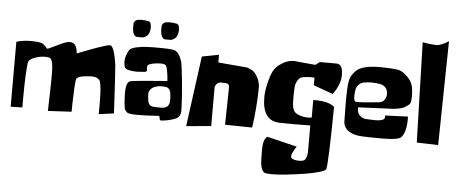

<svg xmlns="http://www.w3.org/2000/svg" viewBox="-60 -845 3077 1297"><g transform="rotate(5 1479.0 -196.0)"><path d="M23.9 3.4V-437Q70.3 -450.7 116.7 -450.7Q186.5 -450.7 203.6 -439Q221.2 -426.8 233.4 -409.2Q235.8 -405.3 263.4 -419.4Q291 -433.6 328.4 -450.4Q365.7 -467.3 387.2 -466.8Q401.4 -466.3 411.6 -458.7Q421.9 -451.2 426.5 -440.4Q431.2 -429.7 433.6 -419.2Q436 -408.7 436.5 -401.4V-393.6Q444.3 -397 457.8 -402.1Q471.2 -407.2 506.1 -420.7Q541 -434.1 569.1 -444.1Q597.2 -454.1 623.8 -461.9Q650.4 -469.7 657.7 -468.8Q684.6 -465.8 703.1 -341.8Q705.1 -327.1 710 -244.9Q714.8 -162.6 718.8 -87.4L722.7 -12.2L620.6 1.5Q620.6 -6.8 621.1 -21Q621.6 -35.2 621.3 -71.8Q621.1 -108.4 619.9 -137.7Q618.7 -167 614.7 -194.1Q610.8 -221.2 605 -227.5Q590.3 -243.2 573.5 -246.3Q556.6 -249.5 527.8 -247.1Q505.9 -245.1 493.9 -243.4Q481.9 -241.7 467.5 -236.1Q453.1 -230.5 448.7 -221.7Q444.3 -213.4 441.4 -157.5Q438.5 -101.6 437.5 -49.8L437 1.5L276.9 9.8Q278.8 -61 280.8 -134.3Q283.7 -250.5 280.3 -287.6Q275.9 -335.4 262.7 -345.7Q253.4 -352.5 231.2 -353Q209 -353.5 185.8 -348.6Q162.6 -343.8 142.3 -333.7Q122.1 -323.7 116.7 -312.5Q109.9 -298.3 106.4 -220Q103 -141.6 103 -70.3V1.5Z M917 -638.2Q919.4 -627.9 920.2 -615.7Q920.9 -603.5 917.7 -587.9Q914.6 -572.3 906.2 -561Q901.9 -555.7 896.5 -552.2L883.3 -544.4Q875.5 -540.5 868.2 -540.5H867.7H835.4H834.5Q823.7 -540.5 816.4 -548.8Q801.3 -566.9 801.3 -606L801.8 -629.4V-629.9Q801.8 -632.8 802.2 -633.8Q804.7 -640.6 811.3 -647Q817.9 -653.3 824.7 -654.8Q838.4 -658.2 852.5 -658.2Q878.9 -658.2 900.9 -653.3Q906.2 -652.3 910.9 -647.7Q915.5 -643.1 917 -638.2ZM1107.9 -638.2Q1110.4 -627.9 1111.1 -615.7Q1111.8 -603.5 1108.4 -587.9Q1105 -572.3 1096.7 -561Q1091.8 -555.2 1087.4 -552.2L1074.2 -544.4Q1066.4 -540.5 1058.6 -540.5H1026.4H1025.4Q1014.6 -540.5 1007.3 -548.8Q991.7 -567.4 991.7 -606L992.7 -629.9V-630.4Q992.7 -632.8 993.2 -633.8Q995.6 -640.6 1002 -647Q1008.3 -653.3 1015.1 -654.8Q1028.8 -658.2 1043.5 -658.2Q1069.8 -658.2 1091.8 -653.3Q1097.2 -652.3 1101.8 -647.7Q1106.4 -643.1 1107.9 -638.2ZM998.5 -79.1H999Q1002.9 -79.1 1014.9 -78.9Q1026.9 -78.6 1031 -78.6Q1035.2 -78.6 1045.2 -79.1Q1055.2 -79.6 1059.1 -81.3Q1063 -83 1070.1 -85.7Q1077.1 -88.4 1080.1 -92.8Q1083 -97.2 1086.9 -103.3Q1090.8 -109.4 1092 -118.2Q1093.3 -127 1093.3 -137.7Q1093.3 -185.1 1083.5 -202.4Q1073.7 -219.7 1052.7 -221.2Q1030.8 -222.7 1025.9 -222.7Q1023.9 -222.7 1019 -222.4Q1014.2 -222.2 1012.2 -222.2Q1009.3 -221.7 1004.4 -220.9Q999.5 -220.2 986.8 -216.1Q974.1 -211.9 964.8 -205.6Q955.6 -199.2 948.5 -186.8Q941.4 -174.3 942.4 -158.2Q943.4 -143.6 944.1 -135.5Q944.8 -127.4 946.5 -117.7Q948.2 -107.9 950.7 -103Q953.1 -98.1 957 -92.5Q960.9 -86.9 966.6 -84.7Q972.2 -82.5 980 -80.8Q987.8 -79.1 998.5 -79.1ZM1172.9 -120.1Q1172.9 -113.3 1174.1 -96.7Q1175.3 -80.1 1174.8 -70.8Q1174.3 -61.5 1171.9 -48.8Q1169.4 -36.1 1161.1 -27.3Q1152.8 -18.6 1138.7 -12.7Q1095.7 3.9 1045.9 7.8H1044.9Q1034.7 7.8 1033.7 -2.4L1031.7 -15.6Q1030.8 -22 1024.9 -22H1024.4Q831.1 -8.3 810.5 -26.4Q795.9 -39.1 792.2 -55.9Q788.6 -72.8 786.1 -119.6Q785.6 -127.4 785.6 -131.8Q780.8 -225.1 810.5 -237.3Q818.4 -240.7 881.6 -246.8Q944.8 -252.9 1004.4 -257.3L1063.5 -261.7Q1056.6 -351.6 1042.5 -367.7Q1029.3 -378.4 988.8 -374.8Q948.2 -371.1 929.2 -361.8Q913.6 -354 919.9 -327.1Q919.9 -326.7 920.2 -325.4Q920.4 -324.2 920.4 -323.7Q920.4 -318.4 916.5 -314.5Q912.6 -310.5 907.7 -310.1Q881.8 -307.6 856.7 -306.6Q831.5 -305.7 803.5 -311Q775.4 -316.4 770 -329.1Q750 -381.3 787.1 -446.3Q796.4 -461.9 837.6 -470.5Q878.9 -479 915.5 -479.5L952.1 -480.5Q1074.2 -481 1094.2 -473.1Q1109.4 -467.3 1122.8 -448Q1136.2 -428.7 1144 -401.9Q1151.4 -377 1162.1 -264.9Q1172.9 -152.8 1172.9 -120.1Z M1216.3 30.8 1280.8 -446.8 1395.5 -468.8V-416.5L1577.1 -400.9Q1582 -400.9 1589.8 -399.7Q1597.7 -398.4 1616.2 -389.9Q1634.8 -381.3 1646.5 -367.7Q1660.6 -350.6 1670.9 -326.7Q1682.6 -299.8 1682.6 -271V-270.5V-266.1Q1682.6 -210.9 1676.3 -132.3Q1669.9 -53.7 1661.1 1.5L1477.1 -1.5L1481.9 -258.3V-258.8Q1481.9 -268.1 1475.6 -274.7Q1469.2 -281.2 1460 -281.7L1427.7 -283.2H1426.3Q1409.2 -283.2 1397 -271Q1384.8 -258.8 1384.8 -241.7V15.6Z M2049.3 -457.5 2078.6 -479Q2169.9 -480 2193.4 -479Q2236.8 -477.1 2233.9 -395.5Q2232.9 -367.7 2220.2 -336.7Q2207.5 -305.7 2195.3 -289.1L2183.6 -272L2051.3 -319.3V-371.1Q2042 -371.6 2027.8 -372.1Q2013.7 -372.6 1986.3 -369.1Q1959 -365.7 1950.7 -357.4Q1935.1 -341.3 1928.2 -319.8Q1921.4 -298.3 1921.4 -249.5Q1921.4 -243.7 1921.4 -229.5Q1921.4 -215.3 1921.4 -210Q1921.4 -204.6 1921.6 -192.9Q1921.9 -181.2 1922.6 -176.3Q1923.3 -171.4 1924.8 -162.1Q1926.3 -152.8 1928.5 -148.4Q1930.7 -144 1933.8 -137.2Q1937 -130.4 1941.2 -126.7Q1945.3 -123 1951.2 -118.9Q1957 -114.7 1963.9 -111.8Q1996.6 -98.6 2032.2 -98.6Q2042.5 -98.6 2056.2 -100.6V-219.7Q2089.4 -220.7 2116.5 -217.3Q2143.6 -213.9 2158.4 -208.5Q2173.3 -203.1 2183.6 -197.5Q2193.8 -191.9 2197.3 -187.5L2200.2 -183.6Q2195.8 199.2 2184.6 237.3Q2181.2 248 2139.4 260.5Q2097.7 272.9 2040.8 281.7Q1983.9 290.5 1923.1 297.4Q1862.3 304.2 1820.8 304Q1779.3 303.7 1768.1 297.4Q1749.5 281.2 1744.6 246.6Q1739.7 211.9 1740.7 142.1Q1741.2 119.6 1744.1 102.1Q1747.1 84.5 1751.5 75.9Q1755.9 67.4 1760 62.3Q1764.2 57.1 1767.1 55.7L1770 54.7L1972.7 104Q1971.7 105.5 1970 107.7Q1968.3 109.9 1963.9 116.9Q1959.5 124 1955.6 130.9Q1951.7 137.7 1947.8 146.2Q1943.8 154.8 1941.9 161.9Q1939.9 168.9 1940.7 175Q1941.4 181.2 1945.3 184.6Q1960.4 196.3 1992.4 197.3Q2024.4 198.2 2035.2 187Q2041.5 180.7 2045.7 166.5Q2049.8 152.3 2050.8 141.6L2051.3 130.9V-46.9Q1910.6 -44.4 1841.8 -46.9Q1725.1 -50.8 1725.1 -209Q1725.1 -248 1737.1 -300.8Q1749 -353.5 1766.1 -388.7Q1784.2 -422.9 1824 -447Q1863.8 -471.2 1902.8 -471.2Q1916.5 -471.2 1933.1 -468.3Z M2536.6 -263.7Q2548.8 -283.2 2548.8 -303.7Q2548.8 -319.8 2543 -333Q2538.6 -343.3 2527.8 -352.5Q2517.1 -361.8 2506.3 -364.3Q2474.1 -372.1 2439 -372.1Q2411.6 -372.1 2383.8 -366.7Q2368.7 -363.8 2354.7 -351.1Q2340.8 -338.4 2336.4 -323.2Q2330.1 -297.9 2330.1 -273.4V-268.1Q2330.6 -247.1 2334.7 -240Q2338.9 -232.9 2347.2 -231.9Q2360.8 -231.4 2387.2 -233.2Q2413.6 -234.9 2436.3 -237.1Q2459 -239.3 2481.4 -241.7Q2503.9 -244.1 2504.9 -244.1Q2513.2 -244.6 2522.5 -250.5Q2531.7 -256.3 2536.6 -263.7ZM2683.1 -423.3Q2705.1 -398.4 2711.9 -367.9Q2718.8 -337.4 2717.8 -296.9Q2717.3 -273.4 2714.1 -262.7Q2710.9 -252 2705.6 -246.8Q2700.2 -241.7 2681.2 -229Q2667 -219.2 2639.9 -213.6Q2612.8 -208 2592.8 -207L2572.8 -206.5L2361.8 -196.8Q2360.8 -165 2376 -145.5Q2384.3 -135.3 2396.5 -129.9Q2408.7 -124.5 2416.3 -123.3Q2423.8 -122.1 2442.9 -121.8Q2461.9 -121.6 2466.3 -121.1Q2514.6 -118.2 2537.1 -128.9Q2544.9 -132.8 2547.6 -139.9Q2550.3 -147 2548.8 -152.3L2547.9 -157.7L2703.6 -164.1Q2706.5 -64.5 2672.9 -24.4Q2668 -18.6 2658.7 -14.4Q2649.4 -10.3 2635.3 -7.8Q2621.1 -5.4 2608.2 -3.9Q2595.2 -2.4 2575 -2Q2554.7 -1.5 2541.5 -1.5Q2528.3 -1.5 2505.4 -1.7Q2482.4 -2 2472.2 -2Q2408.2 -2 2374 -7.3Q2339.8 -12.7 2311 -31.2Q2298.3 -40 2288.8 -56.6Q2279.3 -73.2 2278.3 -88.4Q2274.9 -242.2 2278.3 -313.5Q2280.8 -365.7 2290.8 -391.1Q2300.8 -416.5 2327.1 -441.9Q2368.7 -482.4 2499 -480.5Q2557.1 -480 2600.1 -474.6Q2620.1 -472.7 2638.2 -461.9Q2664.1 -445.8 2683.1 -423.3Z M2777.8 5.4 2758.8 -672.9Q2803.7 -664.1 2848.6 -662.1Q2863.8 -661.1 2885.5 -669.7Q2907.2 -678.2 2921.4 -687L2935.1 -695.8L2923.3 9.8Z"/></g></svg>

Font: Some Time Later
Style: Regular
Weight: 400
Version: Version 003.300